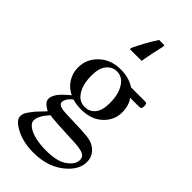

<svg xmlns="http://www.w3.org/2000/svg" viewBox="-302 -835 1131 1131"><g transform="rotate(45 263.0 -269.5)"><path d="M159 -171.8Q115.9 -192.8 92.6 -230.8Q69.2 -268.7 69.2 -313.3Q69.2 -384.1 121.8 -434.1Q174.4 -484.1 256.9 -484.1Q324.1 -484.1 373.3 -451.8H473.8Q495.4 -451.8 499.2 -450.5Q503.1 -449.2 504.6 -446.2Q506.7 -441 506.7 -429.7Q506.7 -416.4 504.6 -411.8Q503.1 -408.7 499.2 -406.7Q495.4 -404.6 473.8 -404.6H412.8Q441 -368.2 441 -310.8Q441 -245.1 390.8 -198.2Q340.5 -151.3 256.4 -151.3Q219.5 -151.3 184.1 -161.5Q160.5 -142.1 153.1 -127.4Q145.6 -112.8 145.6 -103.6Q145.6 -93.3 153.6 -85.6Q161.5 -77.9 187.7 -73.8Q201 -71.3 259 -70.3Q365.6 -67.2 395.9 -63.1Q444.1 -56.9 472.6 -27.9Q501 1 501 43.6Q501 101.5 446.2 152.8Q366.7 227.2 237.9 227.2Q137.9 227.2 69.2 182.1Q31.3 156.9 31.3 129.7Q31.3 116.9 36.4 104.1Q45.6 85.6 72.8 51.3Q76.4 46.2 125.6 -4.6Q99 -20 87.7 -32.8Q76.4 -45.6 76.4 -61.5Q76.4 -79 91.3 -103.3Q106.2 -127.7 159 -171.8ZM248.2 -460Q210.8 -460 184.9 -429.2Q159 -398.5 159 -336.9Q159 -256.4 193.8 -210.8Q219.5 -176.9 262.1 -176.9Q301 -176.9 325.9 -206.4Q350.8 -235.9 350.8 -298.5Q350.8 -380 315.4 -425.6Q289.2 -460 248.2 -460ZM153.8 0Q129.7 26.2 117.4 48.7Q105.1 71.3 105.1 90.3Q105.1 114.9 134.4 133.3Q186.2 165.6 283.1 165.6Q375.4 165.6 419.5 132.8Q463.6 100 463.6 63.1Q463.6 36.4 437.4 25.1Q410.3 13.8 331.8 11.8Q215.9 7.7 153.8 0ZM336.9 -752.8Q328.7 -719.5 320.8 -680.8Q312.8 -642.1 306.7 -606.2H209.7V-616.4Q216.9 -631.8 226.7 -651.3Q236.4 -670.8 247.7 -691Q259 -711.3 270.5 -730.8Q282.1 -750.3 292.8 -766.2H336.9Z"/></g></svg>

Font: MM Jasmine
Style: Regular
Weight: 400
Designer: Khon Soe Zaw Thu
Version: Version 1.00 July 11, 2016, initial release